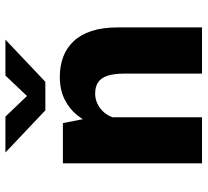

<svg xmlns="http://www.w3.org/2000/svg" viewBox="-48 -698 746 690"><g transform="rotate(-90 325.0 -353.0)"><path d="M83 0V-500H227.5L248.5 -393.5V0ZM405.5 0V-277.5Q405.5 -315.5 398 -339Q390.5 -362.5 374.5 -373.2Q358.5 -384 334 -384Q315.5 -384 299.8 -377Q284 -370 272 -358.2Q260 -346.5 253 -332Q246 -317.5 244 -302L211.5 -320Q211.5 -353.5 222.5 -387Q233.5 -420.5 256.2 -448.8Q279 -477 313.2 -494Q347.5 -511 394 -511Q433 -511 465.2 -499Q497.5 -487 521.5 -461.8Q545.5 -436.5 558.5 -397.2Q571.5 -358 571.5 -303V0ZM122 -706.5H251L325 -629L398.5 -706.5H527.5L376 -563H273.5Z"/></g></svg>

Font: Trispace Thin
Style: Bold
Weight: 700
Version: Version 1.210